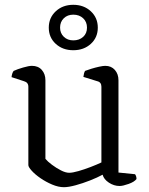

<svg xmlns="http://www.w3.org/2000/svg" viewBox="-20 -774 619 799"><path d="M246 5Q223 5 197 -6Q171 -17 148.5 -32.5Q126 -48 112 -63.5Q98 -79 98 -87V-413Q98 -431 80 -436L28 -453Q29 -462 31.5 -469Q34 -476 37 -479Q52 -486 76 -493Q100 -500 113 -500Q139 -500 154 -483Q169 -466 169 -440V-113Q178 -102 196 -88.5Q214 -75 233.5 -65Q253 -55 268 -55Q282 -55 306.5 -62Q331 -69 357 -79Q383 -89 402 -98V-413Q402 -432 385 -436L327 -454Q329 -471 334 -479Q344 -483 360.5 -488Q377 -493 393 -496.5Q409 -500 418 -500Q443 -500 458 -483Q473 -466 473 -440V-56L542 -49Q548 -41 548 -29Q539 -17 515 -8.5Q491 0 478 0Q454 0 433 -14Q412 -28 407 -47Q385 -35 354.5 -23Q324 -11 294.5 -3Q265 5 246 5ZM285 -565Q241 -565 212 -591.5Q183 -618 183 -659Q183 -700 212 -727Q241 -754 285 -754Q329 -754 358 -727Q387 -700 387 -659Q387 -618 358 -591.5Q329 -565 285 -565ZM285 -606Q310 -606 326 -620.5Q342 -635 342 -659Q342 -683 326 -698Q310 -713 285 -713Q261 -713 245.5 -698Q230 -683 230 -659Q230 -636 245.5 -621Q261 -606 285 -606Z"/></svg>

Font: Texturina ExtraLight
Style: Regular
Weight: 200
Designer: Guillermo Torres Carreño
Foundry: Omnibus-Type
Version: Version 1.002; ttfautohint (v1.8.3)